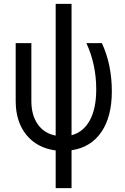

<svg xmlns="http://www.w3.org/2000/svg" viewBox="-20 -760 640 980"><path d="M500 -540Q550.8 -430.7 550.8 -293.9Q550.8 -163.6 496.8 -85.4Q442.9 -7.3 345.2 6.8V200.2H264.2V7.8Q169.4 -4.4 114.7 -71.5Q60.1 -138.7 60.1 -244.1V-540H140.1V-244.1Q140.1 -171.9 172.9 -125.5Q205.6 -79.1 264.2 -67.9V-740.2H345.2V-69.8Q405.8 -85.9 438.5 -145.8Q471.2 -205.6 471.2 -304.2Q471.2 -431.2 420.9 -540Z"/></svg>

Font: CommitMono
Style: Regular
Weight: 400
Monospace: yes
Designer: Eigil Nikolajsen
Foundry: Eigil Nikolajsen
Version: Version 1.143